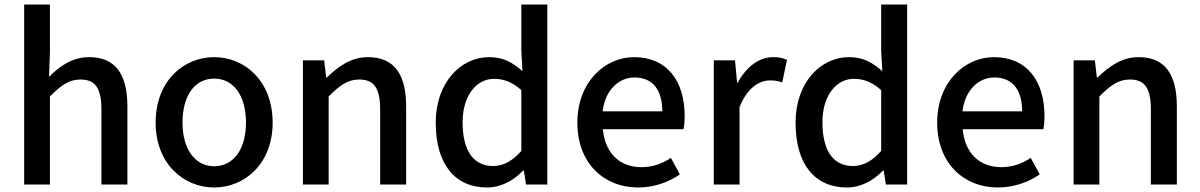

<svg xmlns="http://www.w3.org/2000/svg" viewBox="-20 -817 5311 850"><path d="M87 0H201V-390C250 -439 285 -465 336 -465C401 -465 429 -428 429 -332V0H544V-346C544 -487 492 -564 375 -564C299 -564 245 -524 197 -477L201 -586V-797H87Z M928 13C1064 13 1187 -93 1187 -274C1187 -458 1064 -564 928 -564C792 -564 669 -458 669 -274C669 -93 792 13 928 13ZM928 -81C843 -81 788 -158 788 -274C788 -391 840 -469 928 -469C1016 -469 1069 -391 1069 -274C1069 -158 1015 -81 928 -81Z M1321 0H1435V-390C1484 -439 1519 -465 1570 -465C1635 -465 1663 -428 1663 -332V0H1778V-346C1778 -487 1726 -564 1609 -564C1534 -564 1478 -523 1427 -474H1424L1415 -550H1321Z M2136 13C2200 13 2255 -19 2296 -62H2299L2309 0H2403V-797H2288V-593L2293 -502C2248 -541 2209 -564 2145 -564C2022 -564 1909 -454 1909 -274C1909 -89 1995 13 2136 13ZM2163 -82C2075 -82 2028 -151 2028 -276C2028 -395 2090 -468 2167 -468C2208 -468 2247 -455 2288 -418V-149C2249 -104 2208 -82 2163 -82Z M2804 13C2876 13 2939 -10 2990 -45L2950 -118C2910 -91 2868 -77 2819 -77C2723 -77 2658 -140 2649 -245H3006C3009 -260 3011 -279 3011 -303C3011 -459 2933 -564 2787 -564C2658 -564 2536 -454 2536 -274C2536 -93 2655 13 2804 13ZM2648 -324C2659 -420 2721 -474 2789 -474C2869 -474 2912 -420 2912 -324Z M3140 0H3254V-343C3289 -430 3343 -461 3388 -461C3411 -461 3424 -459 3443 -452L3464 -552C3447 -560 3429 -564 3402 -564C3342 -564 3285 -523 3246 -451H3243L3234 -550H3140Z M3729 13C3793 13 3848 -19 3889 -62H3892L3902 0H3996V-797H3881V-593L3886 -502C3841 -541 3802 -564 3738 -564C3615 -564 3502 -454 3502 -274C3502 -89 3588 13 3729 13ZM3756 -82C3668 -82 3621 -151 3621 -276C3621 -395 3683 -468 3760 -468C3801 -468 3840 -455 3881 -418V-149C3842 -104 3801 -82 3756 -82Z M4397 13C4469 13 4532 -10 4583 -45L4543 -118C4503 -91 4461 -77 4412 -77C4316 -77 4251 -140 4242 -245H4599C4602 -260 4604 -279 4604 -303C4604 -459 4526 -564 4380 -564C4251 -564 4129 -454 4129 -274C4129 -93 4248 13 4397 13ZM4241 -324C4252 -420 4314 -474 4382 -474C4462 -474 4505 -420 4505 -324Z M4733 0H4847V-390C4896 -439 4931 -465 4982 -465C5047 -465 5075 -428 5075 -332V0H5190V-346C5190 -487 5138 -564 5021 -564C4946 -564 4890 -523 4839 -474H4836L4827 -550H4733Z"/></svg>

Font: Spoqa Han Sans Neo Medium
Style: Regular
Weight: 500
Designer: [Spoqa Han Sans Neo] Dong-huui Kim  Younghwa Kang  Yujin Lee  [Noto Sans] Ryoko NISHIZUKA  (kana & ideographs); Paul D. 
Foundry: Spoqa (http://www.spoqa-han-sans.com)
Version: Version 1.000